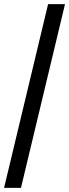

<svg xmlns="http://www.w3.org/2000/svg" viewBox="-20 -814 336 934"><path d="M0 100V99L214 -794H296V-793L82 100Z"/></svg>

Font: Foldit
Style: Regular
Weight: 400
Version: Version 1.003